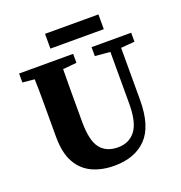

<svg xmlns="http://www.w3.org/2000/svg" viewBox="-147 -943 1024 1088"><g transform="rotate(-20 365.5 -399.5)"><path d="M466 -603V-657H705V-603L622 -596V-283Q622 -124 552.5 -52.5Q483 19 359 19Q285 19 227 -7.5Q169 -34 136 -92.5Q103 -151 103 -248V-357Q103 -416 103 -476Q103 -536 101 -596L29 -603V-657H355V-603L272 -595Q271 -536 271 -476.5Q271 -417 271 -357V-280Q271 -165 307 -118.5Q343 -72 414 -72Q481 -72 519 -121Q557 -170 557 -283V-595ZM244 -729V-818H566V-729Z"/></g></svg>

Font: Source Serif Pro
Style: Bold
Weight: 700
Designer: Frank Grießhammer
Foundry: Adobe Systems Incorporated
Version: Version 3.001;hotconv 1.0.111;makeotfexe 2.5.65597